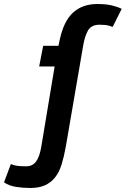

<svg xmlns="http://www.w3.org/2000/svg" viewBox="-149 -728 626 956"><path d="M66 -500H142L148 -528Q168 -623 215 -665.5Q262 -708 335 -708Q378 -708 406 -701.5Q434 -695 457 -684L412 -594Q392 -602 376 -603.5Q360 -605 345 -605Q305 -604 289 -576Q273 -548 265 -500L179 0Q170 51 158 90Q146 129 125.5 155Q105 181 75 194.5Q45 208 1 208Q-35 208 -69.5 202.5Q-104 197 -129 180L-95 89Q-78 96 -61 98Q-44 100 -18 100Q14 100 31.5 75Q49 50 57 0L123 -397H46Z"/></svg>

Font: PT Sans
Style: Bold Italic
Weight: 700
Italic angle: -12°
Designer: A.Korolkova, O.Umpeleva, V.Yefimov
Foundry: ParaType Ltd
Version: Version 2.003W OFL